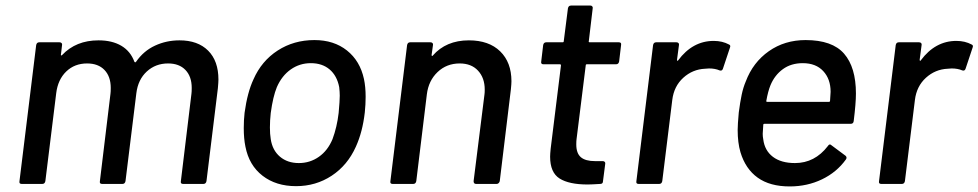

<svg xmlns="http://www.w3.org/2000/svg" viewBox="-20 -661 3516 690"><path d="M765 -375Q765 -366 763 -344L722 -10Q720 0 711 0H638Q628 0 630 -10L668 -324Q669 -331 669 -345Q669 -386 646.5 -409.5Q624 -433 584 -433Q539 -433 507.5 -404Q476 -375 470 -326L431 -10Q429 0 420 0H347Q337 0 339 -10L377 -324Q378 -331 378 -345Q378 -386 355.5 -409.5Q333 -433 293 -433Q248 -433 218 -404Q188 -375 182 -326L143 -10Q141 0 132 0H58Q48 0 50 -10L110 -499Q112 -509 121 -509H194Q199 -509 201.5 -506Q204 -503 203 -499L199 -465Q198 -463 199.5 -462Q201 -461 203 -463Q253 -516 334 -516Q383 -516 416 -496.5Q449 -477 463 -439Q466 -435 469 -439Q496 -478 537 -497Q578 -516 625 -516Q691 -516 728 -479Q765 -442 765 -375Z M862 -134Q856 -163 856 -201Q856 -229 859 -256Q869 -329 891 -376Q920 -442 978 -479.5Q1036 -517 1110 -517Q1180 -517 1227 -479.5Q1274 -442 1288 -377Q1294 -349 1294 -313Q1294 -286 1291 -257Q1283 -187 1259 -134Q1229 -67 1172 -29.5Q1115 8 1044 8Q972 8 923.5 -29.5Q875 -67 862 -134ZM1175 -161Q1191 -204 1197 -255Q1201 -299 1201 -317Q1201 -330 1199 -348Q1191 -389 1164.5 -411.5Q1138 -434 1097 -434Q1057 -434 1025 -411.5Q993 -389 975 -348Q961 -314 953 -255Q950 -228 950 -203Q950 -179 953 -161Q959 -121 986 -98Q1013 -75 1054 -75Q1094 -75 1126 -97.5Q1158 -120 1175 -161Z M1818 -369Q1818 -360 1816 -340L1776 -10Q1775 -6 1772 -3Q1769 0 1765 0H1691Q1682 0 1682 -10L1721 -321Q1722 -327 1722 -339Q1722 -381 1698 -407Q1674 -433 1632 -433Q1585 -433 1552.5 -402Q1520 -371 1514 -322L1476 -10Q1474 0 1465 0H1391Q1381 0 1383 -10L1443 -499Q1445 -509 1454 -509H1527Q1532 -509 1534.5 -506Q1537 -503 1536 -499L1531 -463Q1531 -461 1532.5 -460Q1534 -459 1535 -461Q1583 -516 1665 -516Q1737 -516 1777.5 -476.5Q1818 -437 1818 -369Z M2194 -430H2089Q2085 -430 2085 -426L2052 -161Q2051 -154 2051 -142Q2051 -110 2067.5 -96Q2084 -82 2118 -82H2146Q2151 -82 2153.5 -79Q2156 -76 2155 -72L2147 -10Q2147 0 2137 0Q2105 2 2092 2Q2025 2 1991 -19.5Q1957 -41 1957 -98Q1957 -107 1959 -127L1996 -426Q1996 -430 1992 -430H1933Q1923 -430 1925 -440L1932 -499Q1934 -509 1943 -509H2002Q2006 -509 2006 -513L2021 -631Q2023 -641 2032 -641H2102Q2106 -641 2108.5 -638Q2111 -635 2110 -631L2096 -513Q2095 -512 2096 -510.5Q2097 -509 2099 -509H2204Q2214 -509 2212 -499L2205 -440Q2203 -430 2194 -430Z M2600 -501Q2607 -498 2603 -489L2578 -414Q2575 -405 2566 -408Q2550 -415 2528 -415L2514 -414Q2469 -412 2435.5 -381.5Q2402 -351 2396 -302L2360 -10Q2358 0 2349 0H2275Q2265 0 2267 -10L2327 -499Q2329 -509 2338 -509H2411Q2416 -509 2418.5 -506Q2421 -503 2420 -499L2413 -446Q2413 -443 2414.5 -442.5Q2416 -442 2417 -444Q2469 -514 2545 -514Q2576 -514 2600 -501Z M3048 -226Q3047 -216 3037 -216H2727Q2723 -216 2723 -212Q2721 -188 2721 -180Q2721 -170 2723 -160Q2728 -120 2757.5 -97.5Q2787 -75 2837 -75Q2908 -75 2955 -136Q2961 -146 2968 -139L3019 -101Q3025 -95 3020 -88Q2987 -42 2934 -16.5Q2881 9 2818 9Q2747 9 2703 -22.5Q2659 -54 2641 -114Q2631 -148 2631 -194Q2631 -213 2635 -257Q2640 -295 2645.5 -321Q2651 -347 2660 -368Q2686 -437 2743 -477Q2800 -517 2875 -517Q2971 -517 3013.5 -468Q3056 -419 3056 -325Q3056 -290 3048 -226ZM2749 -355Q2740 -333 2734 -299Q2733 -295 2737 -295H2959Q2963 -295 2963 -299Q2965 -323 2965 -331Q2965 -377 2938.5 -405.5Q2912 -434 2865 -434Q2823 -434 2793.5 -412.5Q2764 -391 2749 -355Z M3472 -501Q3479 -498 3475 -489L3450 -414Q3447 -405 3438 -408Q3422 -415 3400 -415L3386 -414Q3341 -412 3307.5 -381.5Q3274 -351 3268 -302L3232 -10Q3230 0 3221 0H3147Q3137 0 3139 -10L3199 -499Q3201 -509 3210 -509H3283Q3288 -509 3290.5 -506Q3293 -503 3292 -499L3285 -446Q3285 -443 3286.5 -442.5Q3288 -442 3289 -444Q3341 -514 3417 -514Q3448 -514 3472 -501Z"/></svg>

Font: Barlow Medium
Style: Italic
Weight: 500
Italic angle: -7°
Designer: Jeremy Tribby
Foundry: Tribby Type
Version: Version 1.408